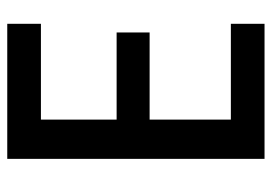

<svg xmlns="http://www.w3.org/2000/svg" viewBox="-132 -632 764 540"><g transform="rotate(-90 250.0 -362.0)"><path d="M453.1 0Q453.1 -23.4 453.1 -94.7Q385.7 -94.7 183.6 -94.7Q183.6 -152.3 183.6 -323.2Q245.1 -323.2 428.7 -323.2Q428.7 -346.7 428.7 -416Q368.2 -416 183.6 -416Q183.6 -469.7 183.6 -628.9Q251 -628.9 453.1 -628.9Q453.1 -652.3 453.1 -723.6Q358.4 -723.6 73.2 -723.6Q73.2 -543 73.2 0Q168 0 453.1 0Z"/></g></svg>

Font: DaxlinePro-Medium
Style: Medium
Weight: 400
Designer: Hans Reichel
Version: Version 7.502; 2006